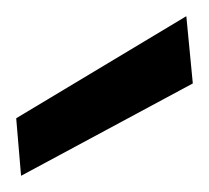

<svg xmlns="http://www.w3.org/2000/svg" viewBox="-20 -761 258 237"><path d="M6 -544 0 -615 210 -741 218 -658Z"/></svg>

Font: DMSans_18ptMedium
Style: Regular
Weight: 500
Designer: Colophon Foundry, Jonny Pinhorn
Foundry: Colophon Foundry
Version: Version 4.004;gftools[0.9.30]